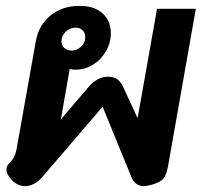

<svg xmlns="http://www.w3.org/2000/svg" viewBox="-20 -623 686 653"><path d="M469 10Q439 10 426 -23L329 -260L123 -20Q96 10 65 10Q41 10 22 -9Q2 -29 2 -47Q2 -60 15 -72Q31 -87 36 -114L102 -484Q112 -538 152 -570.5Q192 -603 250 -603Q302 -603 329.5 -577Q357 -551 357 -511Q357 -478 340.5 -449Q324 -420 296.5 -403Q269 -386 237 -386Q229 -386 217 -388L187 -217L281 -327Q311 -362 347 -362Q368 -362 379.5 -353Q391 -344 399 -327L448 -221L514 -593H646L551 -55Q546 -28 535.5 -15.5Q525 -3 497 5Q479 10 469 10ZM270 -497Q270 -511 261 -520Q252 -529 237 -529Q218 -529 203.5 -515Q189 -501 189 -483Q189 -469 198.5 -460Q208 -451 223 -451Q242 -451 256 -464.5Q270 -478 270 -497Z"/></svg>

Font: Niramit
Style: Bold Italic
Weight: 700
Italic angle: -10°
Designer: Katatrad Aksorn Co.,Ltd.
Foundry: Cadson Demak Co.,Ltd.
Version: Version 1.001; ttfautohint (v1.6)